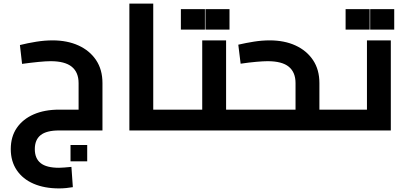

<svg xmlns="http://www.w3.org/2000/svg" viewBox="-20 -727 2217 1070"><path d="M373 172V81H466V172ZM309 323Q228 323 167.5 297Q107 271 73.5 221.5Q40 172 40 104Q40 35 73.5 -14Q107 -63 167.5 -89.5Q228 -116 310 -116H418V-264Q418 -324 380 -355Q342 -386 262 -386Q237 -386 195.5 -382Q154 -378 103 -371L91 -476Q135 -487 182 -494.5Q229 -502 273 -502Q355 -502 417.5 -473.5Q480 -445 515.5 -392Q551 -339 551 -264V0H310Q239 0 206.5 26Q174 52 174 104Q174 156 206.5 182Q239 208 309 208Q322 208 338.5 206.5Q355 205 378 203L386 316Q369 319 349 321Q329 323 309 323Z M834 0V-116H948V0ZM701 0V-707H834V0ZM948 0V-116Q954 -116 957.5 -112Q961 -108 963.5 -100Q966 -92 967 -81.5Q968 -71 968 -58Q968 -45 967 -34Q966 -23 963.5 -15.5Q961 -8 957.5 -4Q954 0 948 0Z M1240 0V-116H1365V0ZM1365 0V-116Q1370 -116 1374 -112Q1378 -108 1380 -100Q1382 -92 1383.5 -81.5Q1385 -71 1385 -58Q1385 -45 1383.5 -34Q1382 -23 1380 -15.5Q1378 -8 1374.5 -4Q1371 0 1365 0ZM948 0V-116H1185L1107 -51V-502H1240V0ZM948 0Q942 0 938.5 -4Q935 -8 932.5 -15.5Q930 -23 929 -34Q928 -45 928 -58Q928 -76 930 -88.5Q932 -101 936.5 -108.5Q941 -116 948 -116ZM988 -562V-676H1122V-562ZM1125 -562V-676H1259V-562Z M1760 0V-116H1866V0ZM1242 0V-116H1672L1627 -79V-264Q1627 -324 1589.5 -355Q1552 -386 1471 -386Q1448 -386 1408 -382.5Q1368 -379 1321 -372L1308 -478Q1351 -488 1395.5 -495Q1440 -502 1483 -502Q1565 -502 1627 -473.5Q1689 -445 1724.5 -392Q1760 -339 1760 -264V0ZM1242 0Q1236 0 1232.5 -4Q1229 -8 1226.5 -15.5Q1224 -23 1223 -34Q1222 -45 1222 -58Q1222 -76 1224 -88.5Q1226 -101 1230.5 -108.5Q1235 -116 1242 -116ZM1866 0V-116Q1871 -116 1875 -112Q1879 -108 1881 -100Q1883 -92 1884.5 -81.5Q1886 -71 1886 -58Q1886 -45 1884.5 -34Q1883 -23 1881 -15.5Q1879 -8 1875 -4Q1871 0 1866 0Z M1866 0V-116H2103L2025 -51V-502H2158V0ZM1866 0Q1860 0 1856.5 -4Q1853 -8 1850.5 -15.5Q1848 -23 1847 -34Q1846 -45 1846 -58Q1846 -76 1848 -88.5Q1850 -101 1854.5 -108.5Q1859 -116 1866 -116ZM1906 -562V-676H2040V-562ZM2043 -562V-676H2177V-562Z"/></svg>

Font: Cairo Play
Style: Bold
Weight: 700
Version: Version 3.119